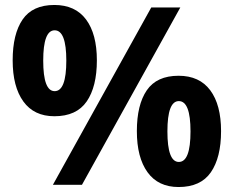

<svg xmlns="http://www.w3.org/2000/svg" viewBox="-20 -744 941 773"><path d="M199 -724Q283 -724 326.5 -665.5Q370 -607 370 -501Q370 -395 329 -335.5Q288 -276 199 -276Q117 -276 74 -335.5Q31 -395 31 -501Q31 -607 71 -665.5Q111 -724 199 -724ZM706 -714 310 0H193L589 -714ZM200 -622Q154 -622 154 -500Q154 -377 200 -377Q247 -377 247 -500Q247 -622 200 -622ZM699 -439Q783 -439 826.5 -380.5Q870 -322 870 -216Q870 -110 829 -50.5Q788 9 699 9Q617 9 574 -50.5Q531 -110 531 -216Q531 -322 571 -380.5Q611 -439 699 -439ZM700 -337Q654 -337 654 -215Q654 -92 700 -92Q747 -92 747 -215Q747 -337 700 -337Z"/></svg>

Font: Noto Sans Vithkuqi
Style: Bold
Weight: 700
Version: Version 1.001; ttfautohint (v1.8.4.7-5d5b)